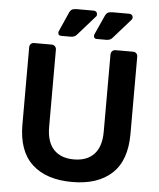

<svg xmlns="http://www.w3.org/2000/svg" viewBox="-60 -948 834 1009"><g transform="rotate(5 357.0 -443.5)"><path d="M358 10Q222 10 147 -59Q72 -128 72 -268V-675Q72 -686 78.5 -693Q85 -700 96 -700H188Q199 -700 206 -693Q213 -686 213 -675V-268Q213 -189 250.5 -149Q288 -109 357 -109Q426 -109 463.5 -149Q501 -189 501 -268V-675Q501 -686 508 -693Q515 -700 526 -700H618Q629 -700 635.5 -693Q642 -686 642 -675V-268Q642 -128 567.5 -59Q493 10 358 10ZM234 -750Q218 -750 218 -766Q218 -771 223 -781L266 -878Q271 -888 279.5 -892.5Q288 -897 303 -897H392Q401 -897 406.5 -892Q412 -887 412 -878Q412 -870 406 -865L317 -764Q305 -750 285 -750ZM422 -750Q406 -750 406 -766Q406 -771 411 -781L455 -878Q460 -888 468.5 -892.5Q477 -897 492 -897H580Q589 -897 594.5 -892Q600 -887 600 -878Q600 -870 594 -865L505 -764Q493 -750 474 -750Z"/></g></svg>

Font: Rubik AZ
Style: Regular
Weight: 500
Designer: Hubert and Fischer
Foundry: Hubert & Fischer
Version: Version 2.000